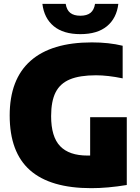

<svg xmlns="http://www.w3.org/2000/svg" viewBox="-20 -971 730 1001"><path d="M641 -360V-6.5Q540.5 10 456 10Q242.5 10 136.5 -83.5Q30.5 -177 30.5 -369Q30.5 -557.5 139.2 -653.8Q248 -750 459 -750Q547.5 -750 619.5 -732.5V-562.5Q542 -578.5 480.5 -578.5Q395.5 -578.5 344.5 -557.2Q293.5 -536 270 -489.8Q246.5 -443.5 246.5 -365.5Q246.5 -258 293.5 -209Q340.5 -160 436 -160H450V-360ZM201 -951H322.5Q327.5 -919 346.2 -904Q365 -889 399 -889Q433 -889 451.8 -904Q470.5 -919 475.5 -951H597Q588 -876 537.8 -834.5Q487.5 -793 399 -793Q310.5 -793 260.2 -834.5Q210 -876 201 -951Z"/></svg>

Font: Encode Sans Semi Condensed Black
Style: Regular
Weight: 900
Width: 4
Designer: Multiple Designers
Foundry: Impallari Type
Version: Version 2.000